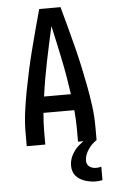

<svg xmlns="http://www.w3.org/2000/svg" viewBox="-62 -777 625 1041"><g transform="rotate(-5 250.0 -256.0)"><path d="M60 0V-74Q60 -130 67.5 -186Q75 -242 85.5 -297.5Q96 -353 108 -408Q120 -463 134 -517.5Q148 -572 162.5 -626.5Q177 -681 192 -735H308Q323 -681 337.5 -626.5Q352 -572 366 -517.5Q380 -463 392 -408Q404 -353 414.5 -297.5Q425 -242 432.5 -186Q440 -130 440 -74V0H339V-74Q339 -98 337.5 -123Q336 -148 334 -172H166Q164 -148 162.5 -123Q161 -98 161 -74V0ZM177 -260H323Q310 -355 290.5 -449.5Q271 -544 250 -637Q229 -544 209.5 -449.5Q190 -355 177 -260ZM417 223Q402 223 387 220.5Q372 218 358 213.5Q344 209 331 201Q318 193 308.5 182Q299 171 294.5 156.5Q290 142 290 127Q290 98 303.5 71Q317 44 338.5 24Q360 4 386 -10Q412 -24 440 -32V0Q426 9 414.5 20.5Q403 32 394 45.5Q385 59 379 74.5Q373 90 373 107Q373 116 377 125Q381 134 389 139.5Q397 145 406.5 147.5Q416 150 425 150Q432 150 439 149Q446 148 453 146V219Q444 221 435 222Q426 223 417 223Z"/></g></svg>

Font: Iosevka Curly Semibold
Style: Regular
Weight: 600
Monospace: yes
Designer: Belleve Invis
Foundry: Belleve Invis
Version: Version 22.1.2; ttfautohint (v1.8.4)